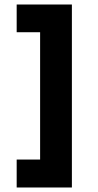

<svg xmlns="http://www.w3.org/2000/svg" viewBox="-20 -716 434 852"><path d="M299 -696V116H54V-8H158V-573H54V-696Z"/></svg>

Font: XXII Aven Bold
Style: Regular
Weight: 700
Designer: Lecter Johnson
Foundry: Doubletwo Studios
Version: Version 1.001